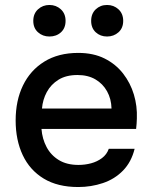

<svg xmlns="http://www.w3.org/2000/svg" viewBox="-20 -747 614 773"><path d="M295 6Q212 6 156 -28Q100 -62 71.5 -122.5Q43 -183 43 -262Q43 -342 72.5 -403Q102 -464 158.5 -499Q215 -534 295 -534Q356 -534 401 -511.5Q446 -489 475.5 -451Q505 -413 519 -366.5Q533 -320 531 -270Q531 -259 530 -249Q529 -239 528 -228H147Q150 -188 167.5 -155Q185 -122 217 -102.5Q249 -83 296 -83Q322 -83 346.5 -89.5Q371 -96 390.5 -110.5Q410 -125 418 -148H522Q509 -95 475.5 -60.5Q442 -26 394.5 -10Q347 6 295 6ZM149 -310H429Q428 -349 411 -379.5Q394 -410 364 -427.5Q334 -445 292 -445Q246 -445 215.5 -426Q185 -407 168.5 -376.5Q152 -346 149 -310ZM411 -600Q384 -600 365.5 -617Q347 -634 347 -663Q347 -692 365.5 -709.5Q384 -727 411 -727Q438 -727 457 -709.5Q476 -692 476 -663Q476 -634 457 -617Q438 -600 411 -600ZM179 -600Q152 -600 133 -617Q114 -634 114 -663Q114 -692 133 -709.5Q152 -727 179 -727Q206 -727 225 -709.5Q244 -692 244 -663Q244 -634 225.5 -617Q207 -600 179 -600Z"/></svg>

Font: Onest Medium
Style: Regular
Weight: 500
Designer: Dmitri Voloshin, Andrey Kudryavtsev
Foundry: Dmitri Voloshin, Andrey Kudryavtsev
Version: Version 1.000;gftools[0.9.33]